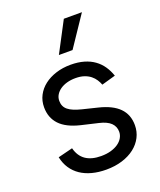

<svg xmlns="http://www.w3.org/2000/svg" viewBox="-146 -875 815 977"><g transform="rotate(-20 261.5 -386.5)"><path d="M387.8 -402Q382.5 -416.2 373.6 -430Q364.7 -443.9 350.9 -455.1Q337 -466.3 317.1 -473.2Q297.2 -480.1 269.9 -480.1Q245 -480.1 223.5 -474.1Q202.1 -468 186.6 -457.2Q171.2 -446.4 162.3 -431.6Q153.4 -416.9 153.4 -399.1Q153.4 -383.5 158.9 -371.3Q164.4 -359 176 -349.6Q187.5 -340.2 205.3 -332.9Q223 -325.6 247.2 -319.6L328.1 -299.7Q401.3 -282 437.1 -245.6Q473 -209.2 473 -152Q473 -116.8 457.6 -86.8Q442.1 -56.8 414.1 -35Q386 -13.1 346.8 -0.9Q307.5 11.4 259.9 11.4Q218 11.4 183.2 2.1Q148.4 -7.1 121.8 -25Q95.2 -43 77.6 -69.4Q60 -95.9 52.6 -130.7L132.1 -150.6Q143.5 -106.2 175.1 -84.3Q206.7 -62.5 258.5 -62.5Q288 -62.5 311.6 -69.2Q335.2 -76 351.7 -87.5Q368.3 -99.1 377.3 -114.7Q386.4 -130.3 386.4 -147.7Q386.4 -176.1 366.7 -195.5Q346.9 -214.8 305.4 -224.4L214.5 -245.7Q139.6 -263.5 104.6 -301Q69.6 -338.4 69.6 -394.9Q69.6 -429.7 84.7 -458.6Q99.8 -487.6 126.6 -508.3Q153.4 -529.1 190.2 -540.8Q226.9 -552.6 269.9 -552.6Q310.4 -552.6 342 -543.3Q373.6 -534.1 397.2 -517Q420.8 -500 437 -476.2Q453.1 -452.4 463.1 -423.3ZM318.2 -784.1H416.2L305.4 -619.3H231.5Z"/></g></svg>

Font: Fast_Sans
Style: Regular
Weight: 400
Designer: Rasmus Andersson
Foundry: rsms
Version: Version 3.018;git-588b23468